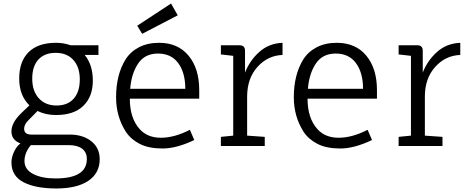

<svg xmlns="http://www.w3.org/2000/svg" viewBox="-20 -829 2635 1090"><path d="M298 -586Q342 -586 381 -572H539V-517H461Q507 -461 507 -371Q507 -281 453.5 -228.5Q400 -176 298 -176Q239 -176 193 -199L140 -145Q117 -122 117 -98Q117 -65 159 -65H377Q450 -65 498 -27.5Q546 10 546 75Q546 154 481.5 197.5Q417 241 299.5 241Q182 241 113.5 205.5Q45 170 45 93Q45 65 59 34Q73 3 96 -15Q45 -34 45 -83Q45 -132 99 -185L147 -231Q89 -287 89 -383.5Q89 -480 142.5 -533Q196 -586 298 -586ZM433 -378Q433 -448 396.5 -488.5Q360 -529 296.5 -529Q233 -529 198 -491Q163 -453 163 -382.5Q163 -312 200.5 -271Q238 -230 301 -230Q364 -230 398.5 -269Q433 -308 433 -378ZM372 -5H155Q119 38 119 85.5Q119 133 168 158.5Q217 184 295 184Q473 184 473 74Q473 35 446 15Q419 -5 372 -5Z M1111 -269H717Q717 -158 773 -96Q817 -47 893.5 -47Q970 -47 1058 -92L1083 -34Q982 14 903.5 14Q825 14 774.5 -11.5Q724 -37 695 -80Q639 -167 639 -277Q639 -405 693 -492Q721 -536 769.5 -561Q818 -586 883 -586Q990 -586 1050.5 -513Q1111 -440 1111 -318ZM719 -325H1032Q1032 -416 992 -470.5Q952 -525 877 -525Q802 -525 764 -468Q726 -411 719 -325ZM989 -742 787 -637 759 -683 951 -809Z M1383 -280V-59L1483 -52V0H1234V-52L1304 -59V-512L1234 -520V-572H1340Q1371 -572 1371 -541V-417Q1398 -486 1452.5 -534.5Q1507 -583 1584 -586V-517Q1500 -514 1441.5 -449Q1383 -384 1383 -280Z M2120 -269H1726Q1726 -158 1782 -96Q1826 -47 1902.5 -47Q1979 -47 2067 -92L2092 -34Q1991 14 1912.5 14Q1834 14 1783.5 -11.5Q1733 -37 1704 -80Q1648 -167 1648 -277Q1648 -405 1702 -492Q1730 -536 1778.5 -561Q1827 -586 1892 -586Q1999 -586 2059.5 -513Q2120 -440 2120 -318ZM1728 -325H2041Q2041 -416 2001 -470.5Q1961 -525 1886 -525Q1811 -525 1773 -468Q1735 -411 1728 -325Z M2392 -280V-59L2492 -52V0H2243V-52L2313 -59V-512L2243 -520V-572H2349Q2380 -572 2380 -541V-417Q2407 -486 2461.5 -534.5Q2516 -583 2593 -586V-517Q2509 -514 2450.5 -449Q2392 -384 2392 -280Z"/></svg>

Font: Fauna One
Style: Regular
Weight: 400
Version: Version 1.001